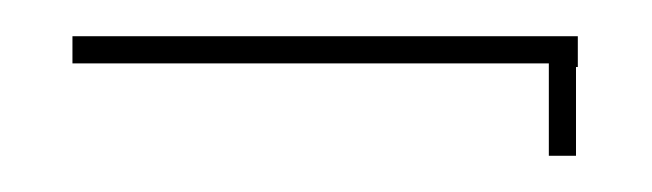

<svg xmlns="http://www.w3.org/2000/svg" viewBox="-20 -336 360 106"><path d="M20 -316H299V-299H298V-250H283V-301H20Z"/></svg>

Font: Dorsa
Style: Regular
Weight: 400
Version: Version 1.002